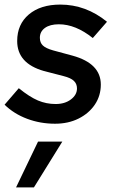

<svg xmlns="http://www.w3.org/2000/svg" viewBox="-22 -530 513 838"><path d="M218 10Q154 10 96.5 -11.5Q39 -33 -2 -73L60 -145Q107 -107 143.5 -91.5Q180 -76 221 -76Q261 -76 287.5 -96Q314 -116 314 -144Q314 -164 300.5 -177Q287 -190 255 -198L170 -220Q53 -253 53 -351Q53 -424 104 -467Q155 -510 241 -510Q353 -510 445 -435L383 -364Q308 -424 235 -424Q196 -424 174 -408Q152 -392 152 -365Q152 -344 165 -331.5Q178 -319 210 -310L295 -287Q418 -253 418 -161Q418 -112 392 -73.5Q366 -35 321 -12.5Q276 10 218 10ZM48 288 144 88H250L126 288Z"/></svg>

Font: Red Hat Text Medium
Style: Italic
Weight: 500
Italic angle: -12°
Designer: Pentagram, MCKL
Foundry: Pentagram, MCKL
Version: Version 1.023; ttfautohint (v1.8.3)